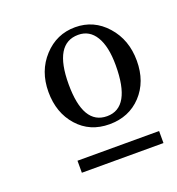

<svg xmlns="http://www.w3.org/2000/svg" viewBox="-73 -655 413 447"><g transform="rotate(-20 133.5 -431.0)"><path d="M235.8 -557.6Q267.1 -522.5 267.1 -470.5Q267.1 -418.5 236.3 -385.7Q205.6 -353 157.2 -353Q108.9 -353 78.9 -386.7Q48.8 -420.4 48.8 -472.2Q48.8 -523.9 80.6 -558.3Q112.3 -592.8 158.4 -592.8Q204.6 -592.8 235.8 -557.6ZM159.2 -573.7Q99.1 -573.7 99.1 -473.1Q99.1 -372.6 158.2 -372.6Q217.3 -372.6 217.3 -477.5Q217.3 -523.9 202.1 -548.8Q187 -573.7 159.2 -573.7ZM259.8 -269H57.6V-298.8H259.8Z"/></g></svg>

Font: RIT Rachana
Style: Regular
Weight: 400
Designer: Hussain KH
Version: 1.4.7